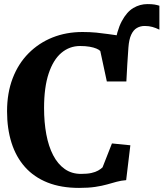

<svg xmlns="http://www.w3.org/2000/svg" viewBox="-20 -908 800 939"><path d="M597 -509.5 552 -573.5 539 -677Q551 -758.5 575.5 -804.2Q600 -850 632.2 -869Q664.5 -888 701 -888Q722.5 -888 735.8 -885.8Q749 -883.5 759.5 -880V-763Q742 -771.5 725.5 -776.2Q709 -781 687.5 -781Q666.5 -781 649.5 -771.2Q632.5 -761.5 621.8 -738.5Q611 -715.5 608 -675.5ZM366.5 11Q279 11 212.8 -15.2Q146.5 -41.5 102.5 -90.8Q58.5 -140 36.5 -209.2Q14.5 -278.5 14.5 -363.5Q14.5 -453.5 42 -525.2Q69.5 -597 119.8 -647.5Q170 -698 237 -724.8Q304 -751.5 383.5 -751.5Q420 -751.5 450.8 -748.5Q481.5 -745.5 508.2 -741.5Q535 -737.5 560 -734.2Q585 -731 610 -730L598 -509.5H502.5L470.5 -658.5Q464.5 -665 451.2 -670.5Q438 -676 418.2 -679.5Q398.5 -683 371.5 -683Q320 -683 280.2 -649.5Q240.5 -616 218 -548.5Q195.5 -481 195.5 -379.5Q195.5 -310 206.5 -251Q217.5 -192 240 -148.8Q262.5 -105.5 296.5 -81.5Q330.5 -57.5 376 -57.5Q407 -57.5 427 -62Q447 -66.5 459.8 -73.8Q472.5 -81 481.5 -89.5L527.5 -206.5L617.5 -197.5L597 -27Q572 -25 550.2 -19Q528.5 -13 503.8 -6Q479 1 446 6Q413 11 366.5 11Z"/></svg>

Font: Merriweather ExtraBold
Style: Regular
Weight: 800
Version: Version 2.100